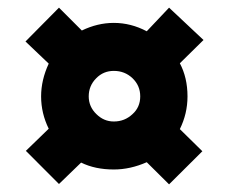

<svg xmlns="http://www.w3.org/2000/svg" viewBox="-20 -606 606 504"><path d="M87.9 -353C87.9 -323.2 94.7 -294.9 107.9 -268.1L47.9 -210L134.8 -123L192.9 -179.2C217.8 -167 246.1 -161.1 278.8 -161.1C307.6 -161.1 336.4 -167.5 365.2 -180.2L423.8 -122.1L511.2 -209L452.1 -267.1C465.3 -293.9 472.2 -322.3 472.2 -353C472.2 -386.2 465.3 -415 452.1 -439.9L514.2 -501L423.8 -585.9L365.2 -523.9C337.4 -538.6 308.6 -545.9 278.8 -545.9C250 -545.9 222.2 -539.1 194.8 -525.9L134.8 -585.9L46.9 -497.1L107.9 -439C94.7 -410.6 87.9 -381.8 87.9 -353ZM212.9 -353C212.9 -371.1 219.2 -387.2 232.4 -400.4C245.1 -413.6 260.7 -419.9 278.8 -419.9C297.9 -419.9 314 -413.6 327.6 -400.9C341.3 -387.7 348.1 -372.1 348.1 -353C348.1 -334 341.3 -318.4 327.6 -306.2C314 -293.5 297.9 -287.1 278.8 -287.1C261.2 -287.1 246.1 -293.5 232.9 -306.6C219.7 -319.3 212.9 -335 212.9 -353Z"/></svg>

Font: Sahel Black
Style: Bold
Weight: 900
Foundry: Saber Rastikerdar (saber.rastikerdar@gmail.com)
Version: Version 3.4.0